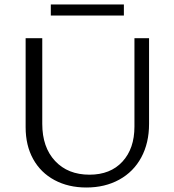

<svg xmlns="http://www.w3.org/2000/svg" viewBox="-20 -828 775 854"><path d="M206 -808H531V-759H206ZM94 -262V-658H168V-277Q168 -173 225 -112Q282 -51 378 -51Q471 -51 524.5 -109Q578 -167 578 -265V-658H643V-277Q643 -192 608.5 -128Q574 -64 510.5 -29Q447 6 364 6Q284 6 222.5 -27Q161 -60 127.5 -120.5Q94 -181 94 -262Z"/></svg>

Font: Ysabeau SC
Style: Regular
Weight: 400
Designer: Christian Thalmann (Catharsis Fonts)
Version: Version 0.003